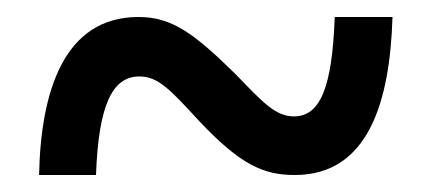

<svg xmlns="http://www.w3.org/2000/svg" viewBox="-20 -470 507 226"><path d="M26 -264H93C96 -346 112 -380 144 -380C166 -380 180 -365 214 -328C263 -276 290 -264 327 -264C414 -264 439 -351 442 -450H374C371 -367 357 -333 326 -333C304 -333 289 -350 257 -383C209 -430 183 -450 143 -450C55 -450 28 -362 26 -264Z"/></svg>

Font: Noto Serif Myanmar Condensed
Style: Bold
Weight: 700
Width: 3
Designer: Ben Mitchell and the Monotype Design Team
Foundry: Monotype Imaging Inc.
Version: Version 2.106